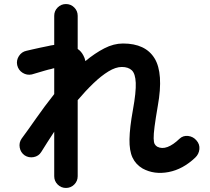

<svg xmlns="http://www.w3.org/2000/svg" viewBox="-20 -854 1040 949"><path d="M306 75Q282 75 265 58Q248 41 248 17V-203Q231 -177 214.5 -151.5Q198 -126 184 -103Q171 -82 146.5 -77.5Q122 -73 102 -86Q82 -100 77.5 -124.5Q73 -149 87 -169Q116 -208 157.5 -267.5Q199 -327 248 -389V-517Q245 -516 241 -515.5Q237 -515 233 -513Q222 -511 201.5 -505Q181 -499 162.5 -493.5Q144 -488 137 -486Q113 -481 92 -494Q71 -507 65 -532Q60 -556 73.5 -577Q87 -598 111 -603Q120 -605 139 -609.5Q158 -614 179.5 -618.5Q201 -623 216 -626Q232 -630 248 -632V-776Q248 -800 265 -817Q282 -834 306 -834Q330 -834 347 -817Q364 -800 364 -776V-612Q381 -601 392 -580Q399 -568 402 -552Q449 -591 495.5 -615Q542 -639 588 -639Q699 -639 744 -565.5Q789 -492 760 -331Q749 -267 744 -228.5Q739 -190 739.5 -170Q740 -150 744.5 -142Q749 -134 757 -129Q780 -117 808 -127.5Q836 -138 867 -168Q885 -185 910 -182Q935 -179 951 -160Q968 -141 965.5 -116.5Q963 -92 945 -75Q884 -17 813 -3.5Q742 10 685 -21Q651 -41 635 -75Q619 -109 620 -166Q621 -223 637 -311Q653 -399 651 -444.5Q649 -490 631.5 -506.5Q614 -523 582 -523Q552 -523 516 -501Q480 -479 441.5 -442Q403 -405 364 -359V17Q364 41 347 58Q330 75 306 75Z"/></svg>

Font: Zen Maru Gothic
Style: Bold
Weight: 700
Designer: Yoshimichi Ohira
Foundry: Positype
Version: Version 1.001